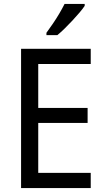

<svg xmlns="http://www.w3.org/2000/svg" viewBox="-20 -964 540 984"><path d="M445 0H88V-714H445V-636H176V-411H429V-334H176V-78H445ZM414 -934Q405 -920 388 -900Q371 -880 351 -858.5Q331 -837 311 -817.5Q291 -798 274 -784H218V-796Q234 -818 251.5 -843.5Q269 -869 284.5 -895.5Q300 -922 311 -944H414Z"/></svg>

Font: Noto Sans Hebrew SemiCondensed
Style: Regular
Weight: 400
Width: 4
Designer: Monotype Design Team
Foundry: Monotype Imaging Inc.
Version: Version 2.003